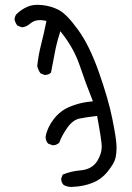

<svg xmlns="http://www.w3.org/2000/svg" viewBox="-20 -778 540 785"><path d="M456.5 -173.3Q456.5 -179.7 456.1 -186.5Q454.6 -216.8 438.7 -294.9Q422.9 -373 384.5 -482.2Q346.2 -591.3 299.8 -655.3Q274.4 -690.4 255.4 -709.5Q236.3 -728.5 222.2 -736.3Q189.9 -753.4 152.3 -757.3Q143.1 -758.3 134.3 -758.3Q109.4 -758.3 91.3 -750Q66.9 -739.3 46.9 -719.7Q39.6 -709.5 39.6 -697.3Q43 -683.6 51.3 -673.3L68.8 -666.5Q86.9 -667 103.3 -681.4Q119.6 -695.8 143.1 -695.8Q152.3 -695.8 162.6 -693.8L169.9 -692.4Q159.7 -641.1 148.4 -597.4Q137.2 -553.7 132.3 -508.8Q135.3 -491.7 146 -478L163.1 -471.2Q179.2 -472.2 188.5 -481Q196.3 -520 203.4 -558.8Q210.4 -597.7 222.7 -636.7L226.6 -650.4L235.4 -639.2Q282.7 -578.6 306.2 -509.3Q329.1 -440.9 359.9 -363.8Q335 -361.3 320.3 -358.4Q291.5 -352.5 263.7 -340.8Q226.1 -325.2 199.7 -291Q173.3 -256.8 166.5 -219.2Q166.5 -201.7 176.8 -190.9L194.8 -184.1Q203.1 -184.1 208.5 -186Q216.8 -189.5 222.2 -194.3Q231.4 -221.2 252.9 -252.4Q275.9 -286.6 303.7 -293Q329.1 -298.3 377 -304.2Q396 -201.7 396 -178.7Q396 -149.9 377.9 -120.1Q356.9 -85.9 309.6 -81.5Q269 -78.1 236.3 -64L230 -47.4Q230.5 -30.8 240.7 -21.5Q254.9 -13.7 271 -13.7Q275.4 -13.7 279.8 -14.2Q322.8 -16.1 358.9 -30.8Q395 -44.9 421.6 -78.4Q448.2 -111.8 452.6 -133.8Q456.5 -151.4 456.5 -173.3Z"/></svg>

Font: Bakudai
Style: ExtraLight
Weight: 200
Version: Version 1.48